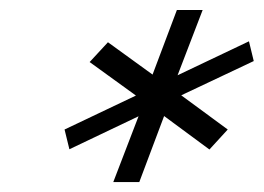

<svg xmlns="http://www.w3.org/2000/svg" viewBox="-20 -696 534 389"><path d="M209.5 -327.1 260.7 -460.4 120.6 -393.6 110.8 -433.6 255.4 -502.4 161.6 -570.3 198.7 -610.4 289.1 -544.9 338.4 -675.8H390.6L339.8 -543.5L484.4 -612.3L494.1 -572.3L347.2 -502.9L441.4 -433.6L404.3 -393.1L312.5 -460.9L262.2 -327.1Z"/></svg>

Font: Elstob 14pt Medium
Style: Italic
Weight: 500
Italic angle: -20°
Designer: Peter S. Baker
Version: Version 1.015